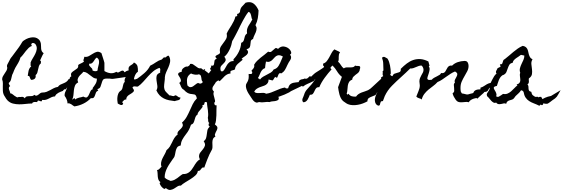

<svg xmlns="http://www.w3.org/2000/svg" viewBox="-30 -955 5319 1815"><path d="M730.5 -273.4Q721.7 -249 703.6 -228.5Q685.5 -208 665 -188.5Q644.5 -168.9 624.5 -149.9Q604.5 -130.9 590.8 -110.4Q582 -113.3 575.7 -108.4Q569.3 -103.5 564.5 -95.7Q553.7 -91.8 542.5 -87.4Q531.2 -83 521 -77.1Q510.7 -71.3 502.4 -63.5Q494.1 -55.7 490.2 -43.9Q471.7 -43 458 -36.6Q444.3 -30.3 431.6 -23.4Q418.9 -16.6 404.3 -12.2Q389.6 -7.8 369.1 -10.7Q365.2 3.9 358.9 3.4Q352.5 2.9 345.7 -0.5Q338.9 -3.9 332 -4.4Q325.2 -4.9 321.3 9.8Q314.5 9.8 307.1 9.3Q299.8 8.8 293.5 9.3Q287.1 9.8 281.7 12.7Q276.4 15.6 273.4 23.4Q245.1 23.4 213.9 27.3Q182.6 31.2 151.9 31.2Q121.1 31.2 92.3 23.9Q63.5 16.6 41 -5.9Q33.2 -13.7 28.3 -21.5Q23.4 -29.3 17.6 -39.1Q14.6 -43.9 11.7 -48.3Q8.8 -52.7 5.9 -58.6Q-2 -76.2 -2.9 -94.7Q-3.9 -113.3 -3.4 -131.8Q-2.9 -150.4 -2.9 -168.5Q-2.9 -186.5 -9.8 -204.1Q-9.8 -220.7 -2.4 -233.9Q4.9 -247.1 13.7 -259.8Q22.5 -272.5 30.3 -285.6Q38.1 -298.8 39.1 -314.5Q32.2 -331.1 40 -346.7Q47.9 -362.3 55.7 -376Q58.6 -380.9 61 -386.2Q63.5 -391.6 66.4 -397.5Q69.3 -403.3 74.2 -409.2Q79.1 -415 83 -419.9Q95.7 -437.5 108.4 -454.1Q121.1 -470.7 133.8 -488.3Q142.6 -500 150.9 -511.7Q159.2 -523.4 167 -536.1Q170.9 -542 174.8 -549.3Q178.7 -556.6 182.6 -561.5Q187.5 -567.4 199.2 -574.7Q210.9 -582 217.8 -585.9Q237.3 -595.7 259.8 -600.1Q282.2 -604.5 301.8 -600.6Q321.3 -596.7 336.4 -582.5Q351.6 -568.4 356.4 -542Q358.4 -529.3 357.9 -517.1Q357.4 -504.9 358.9 -493.2Q360.4 -481.4 365.2 -471.2Q370.1 -460.9 382.8 -452.1Q372.1 -435.5 364.7 -418Q357.4 -400.4 348.6 -382.8Q358.4 -379.9 356.9 -371.6Q355.5 -363.3 356.4 -356.4Q342.8 -345.7 337.9 -330.1Q333 -314.5 330.1 -298.3Q327.1 -282.2 322.8 -268.1Q318.4 -253.9 306.6 -245.1Q312.5 -213.9 287.1 -204.1Q269.5 -197.3 263.7 -201.7Q257.8 -206.1 255.4 -214.4Q252.9 -222.7 249 -230.5Q245.1 -238.3 232.4 -238.3Q234.4 -250 235.8 -262.2Q237.3 -274.4 240.2 -286.1Q243.2 -297.9 249 -308.6Q254.9 -319.3 265.6 -328.1Q256.8 -333 258.8 -343.3Q260.7 -353.5 258.8 -362.3Q265.6 -381.8 279.3 -403.3Q293 -424.8 303.7 -446.8Q314.5 -468.8 317.4 -491.2Q320.3 -513.7 306.6 -535.2Q302.7 -541 295.4 -544.9Q288.1 -548.8 281.2 -548.8Q274.4 -548.8 269.5 -543.9Q264.6 -539.1 265.6 -528.3L273.4 -521.5Q254.9 -515.6 240.7 -502Q226.6 -488.3 213.9 -472.2Q201.2 -456.1 189 -439.5Q176.8 -422.9 163.1 -411.1Q156.2 -383.8 142.1 -360.4Q127.9 -336.9 114.3 -313.5Q106.4 -298.8 103 -289.1Q99.6 -279.3 93.8 -265.6Q91.8 -260.7 89.4 -256.3Q86.9 -252 85 -247.1Q79.1 -225.6 74.7 -205.1Q70.3 -184.6 51.8 -169.9Q54.7 -162.1 57.1 -155.3Q59.6 -148.4 66.4 -141.6Q55.7 -135.7 54.2 -127.4Q52.7 -119.1 55.2 -109.9Q57.6 -100.6 62 -91.3Q66.4 -82 66.4 -73.2Q78.1 -72.3 87.9 -64.5Q97.7 -56.6 107.9 -48.8Q118.2 -41 127.9 -36.6Q137.7 -32.2 149.4 -39.1Q157.2 -37.1 164.1 -38.1Q170.9 -39.1 177.7 -39.6Q184.6 -40 190.9 -37.1Q197.3 -34.2 204.1 -25.4Q210.9 -40 222.7 -43Q234.4 -45.9 247.6 -45.9Q260.7 -45.9 272.9 -46.9Q285.2 -47.9 293.9 -58.6Q305.7 -48.8 314.9 -50.8Q324.2 -52.7 332.5 -59.6Q340.8 -66.4 349.6 -73.2Q358.4 -80.1 369.1 -80.1Q392.6 -80.1 410.2 -86.9Q427.7 -93.8 444.3 -103Q460.9 -112.3 478 -121.1Q495.1 -129.9 517.6 -133.8Q527.3 -148.4 540.5 -154.8Q553.7 -161.1 567.9 -166.5Q582 -171.9 595.2 -180.2Q608.4 -188.5 619.1 -207Q638.7 -206.1 651.4 -218.3Q664.1 -230.5 675.8 -244.6Q687.5 -258.8 699.7 -269Q711.9 -279.3 730.5 -273.4Z M1267.6 -306.6Q1271.5 -292 1264.6 -281.7Q1257.8 -271.5 1246.6 -263.7Q1235.4 -255.9 1222.2 -249.5Q1209 -243.2 1200.2 -235.4Q1156.2 -225.6 1120.6 -221.2Q1085 -216.8 1042 -210Q1029.3 -208 1018.1 -210.4Q1006.8 -212.9 995.1 -211.9Q988.3 -211.9 982.4 -212.4Q976.6 -212.9 970.7 -211.9Q948.2 -210 941.4 -196.8Q934.6 -183.6 930.2 -166.5Q925.8 -149.4 919.4 -134.3Q913.1 -119.1 892.6 -113.3Q890.6 -108.4 894 -104.5Q897.5 -100.6 899.4 -97.7Q882.8 -92.8 877.4 -80.1Q872.1 -67.4 868.2 -54.7Q864.3 -42 856.9 -33.2Q849.6 -24.4 829.1 -27.3Q798.8 4.9 757.8 24.9Q716.8 44.9 672.9 50.8Q665 46.9 657.7 41Q650.4 35.2 643.1 30.3Q635.7 25.4 627.4 22.9Q619.1 20.5 608.4 22.5Q607.4 2 600.1 -15.6Q592.8 -33.2 581.1 -48.8Q579.1 -66.4 585.4 -81.5Q591.8 -96.7 598.6 -111.3Q605.5 -126 609.9 -141.1Q614.3 -156.2 608.4 -175.8Q618.2 -181.6 621.6 -189.5Q625 -197.3 626.5 -205.6Q627.9 -213.9 630.9 -221.2Q633.8 -228.5 644.5 -233.4Q636.7 -256.8 647 -268.1Q657.2 -279.3 671.9 -288.1Q686.5 -296.9 699.2 -307.6Q711.9 -318.4 709 -339.8Q714.8 -345.7 722.7 -349.6Q730.5 -353.5 737.8 -356.9Q745.1 -360.4 752 -364.3Q758.8 -368.2 764.6 -375Q757.8 -379.9 758.3 -384.8Q758.8 -389.6 760.7 -395Q762.7 -400.4 765.1 -406.2Q767.6 -412.1 764.6 -418Q791 -414.1 811 -425.3Q831.1 -436.5 849.1 -448.2Q867.2 -460 885.7 -464.8Q904.3 -469.7 928.7 -453.1Q930.7 -446.3 935.1 -433.1Q939.5 -419.9 943.8 -406.2Q948.2 -392.6 952.1 -379.9Q956.1 -367.2 957 -361.3Q957 -356.4 957 -345.7Q957 -335 957 -322.8Q957 -310.5 957 -299.8Q957 -289.1 957 -283.2Q985.4 -266.6 1013.7 -263.2Q1042 -259.8 1070.3 -276.4Q1081.1 -266.6 1090.8 -271Q1100.6 -275.4 1109.9 -281.2Q1119.1 -287.1 1128.9 -287.6Q1138.7 -288.1 1148.4 -271.5Q1162.1 -284.2 1176.8 -287.6Q1191.4 -291 1207 -291.5Q1222.7 -292 1237.8 -293.9Q1252.9 -295.9 1267.6 -306.6ZM892.6 -290Q892.6 -304.7 897.5 -321.3Q902.3 -337.9 905.3 -354Q908.2 -370.1 904.8 -384.8Q901.4 -399.4 885.7 -411.1Q875 -405.3 868.2 -395Q861.3 -384.8 854.5 -374.5Q847.7 -364.3 838.4 -357.4Q829.1 -350.6 814.5 -353.5Q809.6 -341.8 814.5 -334.5Q819.3 -327.1 826.2 -320.8Q833 -314.5 839.4 -307.6Q845.7 -300.8 843.8 -290Q847.7 -287.1 854.5 -284.7Q861.3 -282.2 868.7 -281.7Q876 -281.2 882.8 -283.2Q889.6 -285.2 892.6 -290ZM885.7 -211.9Q866.2 -211.9 852.1 -221.2Q837.9 -230.5 823.7 -242.2Q809.6 -253.9 794.4 -264.2Q779.3 -274.4 757.8 -276.4Q749 -264.6 737.3 -254.4Q725.6 -244.1 716.8 -232.4Q708 -220.7 704.6 -207Q701.2 -193.4 709 -175.8Q686.5 -165 678.7 -145Q670.9 -125 668.5 -101.6Q666 -78.1 664.1 -54.7Q662.1 -31.2 651.4 -12.7L672.9 -27.3Q676.8 -25.4 679.2 -21.5Q681.6 -17.6 679.7 -12.7Q687.5 -20.5 697.3 -24.9Q707 -29.3 717.3 -31.7Q727.5 -34.2 737.8 -36.1Q748 -38.1 757.8 -42Q782.2 -28.3 793 -36.1Q803.7 -43.9 810.5 -59.6Q817.4 -75.2 825.2 -92.3Q833 -109.4 850.6 -113.3L843.8 -120.1Q860.4 -140.6 873.5 -162.6Q886.7 -184.6 885.7 -211.9Z M1674.8 -35.2Q1675.8 -23.4 1670.9 -17.6Q1666 -11.7 1657.7 -8.8Q1649.4 -5.9 1639.6 -4.4Q1629.9 -2.9 1623 1Q1594.7 -2 1568.4 -7.3Q1542 -12.7 1519.5 -23.9Q1497.1 -35.2 1479 -53.7Q1460.9 -72.3 1448.2 -100.6Q1460.9 -121.1 1457 -146Q1453.1 -170.9 1449.7 -194.3Q1446.3 -217.8 1450.7 -237.3Q1455.1 -256.8 1484.4 -268.6Q1482.4 -279.3 1484.9 -292Q1487.3 -304.7 1477.5 -313.5Q1443.4 -301.8 1418 -280.3Q1392.6 -258.8 1369.6 -233.4Q1346.7 -208 1323.7 -182.1Q1300.8 -156.2 1273.4 -136.7Q1260.7 -135.7 1246.6 -138.2Q1232.4 -140.6 1222.7 -129.9Q1223.6 -123 1227.5 -118.2Q1231.4 -113.3 1233.9 -108.4Q1236.3 -103.5 1236.3 -98.1Q1236.3 -92.8 1229.5 -85.9Q1219.7 -76.2 1208.5 -69.8Q1197.3 -63.5 1187 -56.2Q1176.8 -48.8 1169.9 -39.1Q1163.1 -29.3 1163.1 -12.7Q1157.2 -15.6 1152.3 -14.2Q1147.5 -12.7 1143.1 -8.8Q1138.7 -4.9 1134.8 0Q1130.9 4.9 1127 7.8Q1125 12.7 1127.9 16.1Q1130.9 19.5 1134.8 23.4Q1130.9 34.2 1124.5 36.6Q1118.2 39.1 1110.8 37.1Q1103.5 35.2 1096.2 30.8Q1088.9 26.4 1083 23.4Q1080.1 10.7 1079.1 -5.9Q1078.1 -22.5 1080.1 -38.6Q1082 -54.7 1087.9 -69.3Q1093.8 -84 1105.5 -93.8Q1109.4 -96.7 1110.4 -97.2Q1111.3 -97.7 1111.3 -97.7Q1111.3 -97.7 1112.3 -98.1Q1113.3 -98.6 1116.2 -101.6Q1124 -110.4 1127 -120.6Q1129.9 -130.9 1131.8 -141.6Q1133.8 -152.3 1137.2 -162.6Q1140.6 -172.9 1149.4 -180.7Q1145.5 -196.3 1149.9 -208.5Q1154.3 -220.7 1161.6 -231.9Q1168.9 -243.2 1176.3 -254.4Q1183.6 -265.6 1185.5 -279.3Q1186.5 -284.2 1186 -288.6Q1185.5 -293 1185.5 -297.9Q1183.6 -313.5 1189 -321.8Q1194.3 -330.1 1202.6 -335.4Q1210.9 -340.8 1220.2 -346.7Q1229.5 -352.5 1236.3 -364.3Q1264.6 -350.6 1270 -327.6Q1275.4 -304.7 1273.4 -276.4Q1256.8 -265.6 1248 -246.6Q1239.3 -227.5 1236.3 -210Q1238.3 -204.1 1241.7 -203.6Q1245.1 -203.1 1249.5 -204.6Q1253.9 -206.1 1257.8 -208Q1261.7 -210 1265.6 -210Q1300.8 -234.4 1335.4 -264.6Q1370.1 -294.9 1389.6 -334Q1418 -347.7 1443.4 -365.7Q1468.8 -383.8 1499 -392.6L1521.5 -415Q1526.4 -407.2 1533.2 -411.6Q1540 -416 1546.9 -421.9Q1553.7 -427.7 1560.1 -428.7Q1566.4 -429.7 1572.3 -415Q1582 -389.6 1577.1 -365.7Q1572.3 -341.8 1562 -318.8Q1551.8 -295.9 1541 -272.5Q1530.3 -249 1528.3 -224.6Q1528.3 -218.8 1528.3 -212.4Q1528.3 -206.1 1527.3 -199.2Q1525.4 -178.7 1522 -154.8Q1518.6 -130.9 1524.4 -111.3Q1529.3 -93.8 1544.9 -80.1Q1560.5 -66.4 1572.3 -52.7Q1579.1 -53.7 1585.9 -51.8Q1592.8 -49.8 1599.1 -47.9Q1605.5 -45.9 1611.3 -46.4Q1617.2 -46.9 1623 -52.7Q1629.9 -55.7 1636.2 -52.2Q1642.6 -48.8 1648.4 -43.9Q1654.3 -39.1 1660.6 -35.6Q1667 -32.2 1674.8 -35.2Z M2414.1 -856.4Q2413.1 -819.3 2407.2 -784.2Q2401.4 -749 2384.8 -716.8L2385.7 -715.8Q2396.5 -699.2 2395.5 -683.1Q2394.5 -667 2388.2 -650.9Q2381.8 -634.8 2373.5 -618.7Q2365.2 -602.5 2362.3 -586.9Q2343.8 -579.1 2340.8 -565.9Q2337.9 -552.7 2337.4 -538.6Q2336.9 -524.4 2332 -511.2Q2327.1 -498 2305.7 -491.2L2299.8 -489.3Q2316.4 -472.7 2314.9 -460.4Q2313.5 -448.2 2303.2 -438Q2293 -427.7 2278.3 -418.5Q2263.7 -409.2 2253.9 -399.4Q2256.8 -397.5 2259.8 -395Q2262.7 -392.6 2264.6 -390.6Q2253.9 -380.9 2241.7 -371.6Q2229.5 -362.3 2218.8 -352.1Q2208 -341.8 2200.2 -329.6Q2192.4 -317.4 2191.4 -300.8Q2187.5 -295.9 2181.2 -293.9Q2174.8 -292 2168.5 -290.5Q2162.1 -289.1 2156.7 -286.6Q2151.4 -284.2 2148.4 -278.3L2147.5 -277.3Q2147.5 -270.5 2149.4 -260.7Q2130.9 -258.8 2117.2 -251.5Q2103.5 -244.1 2092.3 -233.4Q2081.1 -222.7 2069.8 -210Q2058.6 -197.3 2045.9 -186.5H2044.9V-188.5Q2043 -190.4 2041 -191.4Q2039.1 -192.4 2037.1 -194.3Q2032.2 -195.3 2022.5 -188.5Q2012.7 -181.6 2009.8 -177.7Q2004.9 -167 1996.6 -156.7Q1988.3 -146.5 1982.9 -136.2Q1977.5 -126 1978 -114.3Q1978.5 -102.5 1992.2 -88.9Q1985.4 -75.2 1988.8 -59.6Q1992.2 -43.9 1996.6 -29.8Q2001 -15.6 2002.9 -3.4Q2004.9 8.8 1995.1 16.6Q1996.1 24.4 1997.6 30.8Q1999 37.1 2007.8 41H2017.6Q2015.6 57.6 2016.1 83Q2016.6 108.4 2015.6 134.8Q2014.6 161.1 2011.7 184.6Q2008.8 208 2001 220.7Q2008.8 228.5 2016.6 234.9Q2024.4 241.2 2025.4 252.9Q2025.4 263.7 2020 274.4Q2014.6 285.2 2009.3 295.4Q2003.9 305.7 2001.5 315.4Q1999 325.2 2006.8 335Q1989.3 344.7 1983.4 358.9Q1977.5 373 1977.5 391.6Q1977.5 404.3 1978.5 425.3Q1979.5 446.3 1974.6 457Q1968.8 468.8 1962.4 480.5Q1956.1 492.2 1950.2 503.9Q1938.5 528.3 1929.2 553.2Q1919.9 578.1 1910.2 603.5Q1908.2 610.4 1905.8 616.2Q1903.3 622.1 1901.4 628.9Q1886.7 626 1880.9 630.9Q1875 635.7 1871.1 642.1Q1867.2 648.4 1861.3 654.8Q1855.5 661.1 1839.8 661.1V664.1Q1835.9 686.5 1816.4 704.1Q1796.9 721.7 1771.5 737.8Q1746.1 753.9 1720.7 769Q1695.3 784.2 1679.7 799.8H1678.7Q1661.1 797.9 1645.5 808.6Q1629.9 819.3 1614.3 828.6Q1598.6 837.9 1580.6 840.3Q1562.5 842.8 1541 825.2V824.2Q1536.1 825.2 1534.2 825.2Q1532.2 825.2 1531.2 825.7Q1530.3 826.2 1528.8 827.6Q1527.3 829.1 1523.4 833V832Q1506.8 822.3 1495.1 808.1Q1483.4 793.9 1478.5 775.4Q1480.5 773.4 1482.9 771Q1485.4 768.6 1487.3 766.6Q1473.6 758.8 1468.3 744.6Q1462.9 730.5 1461.4 713.9Q1460 697.3 1459.5 681.2Q1459 665 1454.1 653.3Q1468.8 651.4 1478 640.1Q1487.3 628.9 1497.1 620.1Q1495.1 618.2 1493.7 610.4Q1492.2 602.5 1492.2 600.6Q1491.2 582 1497.1 564.5Q1502.9 546.9 1511.7 530.8Q1520.5 514.6 1529.3 498.5Q1538.1 482.4 1543.9 464.8Q1564.5 448.2 1575.7 430.2Q1586.9 412.1 1597.7 388.7Q1600.6 381.8 1606 371.1Q1611.3 360.4 1618.2 349.6Q1625 338.9 1632.8 330.6Q1640.6 322.3 1648.4 319.3Q1647.5 317.4 1647.5 310.5Q1647.5 293.9 1658.7 282.7Q1669.9 271.5 1680.7 260.7Q1691.4 250 1696.8 237.3Q1702.1 224.6 1690.4 204.1Q1717.8 179.7 1734.4 149.9Q1751 120.1 1764.2 89.8Q1777.3 59.6 1791.5 30.3Q1805.7 1 1829.1 -22.5L1831.1 -24.4Q1827.1 -43 1821.8 -51.3Q1816.4 -59.6 1808.1 -62Q1799.8 -64.5 1789.6 -64.9Q1779.3 -65.4 1767.1 -67.9Q1754.9 -70.3 1740.2 -78.6Q1725.6 -86.9 1709 -105.5Q1695.3 -113.3 1689.9 -120.6Q1684.6 -127.9 1681.2 -135.7Q1677.7 -143.6 1674.8 -151.9Q1671.9 -160.2 1664.1 -170.9Q1681.6 -181.6 1680.2 -194.8Q1678.7 -208 1671.4 -220.2Q1664.1 -232.4 1657.2 -243.2Q1650.4 -253.9 1655.3 -259.8Q1659.2 -268.6 1669.9 -271.5Q1680.7 -274.4 1688.5 -277.3Q1686.5 -286.1 1689.9 -293.9Q1693.4 -301.8 1699.7 -308.1Q1706.1 -314.5 1713.9 -318.8Q1721.7 -323.2 1729.5 -326.2Q1738.3 -324.2 1743.7 -326.2Q1749 -328.1 1753.4 -331.1Q1757.8 -334 1760.3 -337.4Q1762.7 -340.8 1765.6 -341.8L1764.6 -349.6Q1781.2 -354.5 1793.9 -347.2Q1806.6 -339.8 1818.4 -330.1Q1832 -319.3 1842.8 -313Q1853.5 -306.6 1871.1 -309.6H1872.1Q1877 -304.7 1882.3 -301.3Q1887.7 -297.9 1892.6 -293.9Q1897.5 -296.9 1900.4 -300.3Q1903.3 -303.7 1910.2 -300.8L1902.3 -293L1943.4 -260.7L1967.8 -293.9L1962.9 -294.9L1956.1 -301.8Q1956.1 -309.6 1961.4 -314.5Q1966.8 -319.3 1966.8 -327.1Q1964.8 -331.1 1962.9 -332L1964.8 -334Q1985.4 -332 1989.7 -339.8Q1994.1 -347.7 1994.6 -358.4Q1995.1 -369.1 1998 -381.3Q2001 -393.6 2019.5 -400.4Q2003.9 -415 2006.8 -421.9Q2009.8 -428.7 2019 -433.1Q2028.3 -437.5 2039.1 -443.4Q2049.8 -449.2 2049.8 -461.9Q2049.8 -466.8 2048.8 -470.2Q2047.9 -473.6 2047.9 -478.5Q2047.9 -500 2059.1 -517.6Q2070.3 -535.2 2083.5 -551.8Q2096.7 -568.4 2106.9 -586.4Q2117.2 -604.5 2114.3 -627Q2114.3 -629.9 2112.3 -635.7Q2121.1 -657.2 2133.8 -676.8Q2146.5 -696.3 2158.2 -715.8Q2169.9 -735.4 2180.2 -755.9Q2190.4 -776.4 2195.3 -798.8Q2199.2 -799.8 2205.1 -800.8Q2210.9 -801.8 2212.9 -807.6Q2211.9 -812.5 2211.9 -816.4Q2211.9 -820.3 2210.9 -824.2H2211.9Q2219.7 -823.2 2222.7 -825.7Q2225.6 -828.1 2230.5 -833Q2232.4 -835 2234.9 -836.9Q2237.3 -838.9 2238.3 -841.8Q2240.2 -873 2255.9 -891.1Q2271.5 -909.2 2292 -929.7Q2338.9 -943.4 2368.2 -920.4Q2397.5 -897.5 2414.1 -856.4ZM2355.5 -771.5Q2350.6 -774.4 2348.6 -785.2Q2346.7 -795.9 2343.8 -808.6Q2340.8 -821.3 2335.4 -831.1Q2330.1 -840.8 2319.3 -842.8L2317.4 -840.8Q2303.7 -824.2 2291 -803.2Q2278.3 -782.2 2266.1 -759.8Q2253.9 -737.3 2242.7 -714.8Q2231.4 -692.4 2222.7 -673.8Q2220.7 -668.9 2211.9 -652.3Q2203.1 -635.7 2193.4 -616.7Q2183.6 -597.7 2174.8 -582.5Q2166 -567.4 2165 -566.4V-565.4Q2162.1 -546.9 2155.8 -526.4Q2149.4 -505.9 2140.1 -486.3Q2130.9 -466.8 2119.1 -449.7Q2107.4 -432.6 2092.8 -420.9Q2091.8 -419.9 2091.3 -419.9Q2090.8 -419.9 2089.8 -418.9L2091.8 -417Q2107.4 -395.5 2102.5 -382.3Q2097.7 -369.1 2086.4 -358.4Q2075.2 -347.7 2063.5 -335Q2051.8 -322.3 2053.7 -301.8Q2053.7 -291 2059.6 -281.2H2077.1Q2090.8 -293.9 2099.1 -311Q2107.4 -328.1 2117.2 -342.8Q2127 -357.4 2140.6 -367.7Q2154.3 -377.9 2178.7 -377.9L2176.8 -394.5Q2208 -425.8 2227.5 -465.8Q2247.1 -505.9 2250 -549.8Q2265.6 -555.7 2271 -565.9Q2276.4 -576.2 2278.8 -588.9Q2281.2 -601.6 2285.6 -614.3Q2290 -627 2303.7 -637.7L2305.7 -639.6Q2305.7 -644.5 2304.7 -648.9Q2303.7 -653.3 2303.7 -658.2Q2303.7 -674.8 2309.1 -689.5Q2314.5 -704.1 2322.8 -717.3Q2331.1 -730.5 2339.8 -743.7Q2348.6 -756.8 2355.5 -771.5ZM1887.7 -179.7Q1877.9 -189.5 1876 -200.2Q1874 -210.9 1873 -220.7Q1872.1 -230.5 1868.7 -238.8Q1865.2 -247.1 1852.5 -252L1851.6 -252.9Q1844.7 -250 1834.5 -249Q1824.2 -248 1813 -249.5Q1801.8 -251 1791.5 -253.9Q1781.2 -256.8 1775.4 -260.7L1774.4 -259.8Q1749 -243.2 1741.7 -221.2Q1734.4 -199.2 1738.3 -169.9Q1738.3 -168 1738.8 -165Q1739.3 -162.1 1740.2 -157.2Q1741.2 -152.3 1742.2 -146.5Q1756.8 -130.9 1769.5 -130.9Q1782.2 -130.9 1793.9 -138.2Q1805.7 -145.5 1817.4 -155.8Q1829.1 -166 1841.8 -170.9H1842.8Q1870.1 -154.3 1887.7 -179.7ZM1943.4 233.4Q1941.4 226.6 1941.9 219.2Q1942.4 211.9 1949.2 209Q1941.4 202.1 1939.5 196.3Q1937.5 190.4 1937.5 184.6Q1937.5 178.7 1937.5 173.3Q1937.5 168 1934.6 160.2Q1938.5 141.6 1938 123Q1937.5 104.5 1935.1 86.4Q1932.6 68.4 1929.7 49.8Q1926.8 31.2 1926.8 12.7Q1911.1 6.8 1907.2 10.3Q1903.3 13.7 1902.8 20Q1902.3 26.4 1899.9 32.2Q1897.5 38.1 1883.8 38.1V42Q1888.7 50.8 1881.8 60.5Q1875 70.3 1865.2 81.1Q1855.5 91.8 1846.7 103Q1837.9 114.3 1837.9 127Q1823.2 136.7 1817.9 150.9Q1812.5 165 1809.1 179.2Q1805.7 193.4 1799.3 205.6Q1793 217.8 1776.4 223.6Q1774.4 225.6 1774.4 226.6Q1769.5 242.2 1764.6 252.9Q1759.8 263.7 1754.9 273.4Q1750 283.2 1743.2 293Q1736.3 302.7 1726.6 315.4Q1707 340.8 1693.8 364.7Q1680.7 388.7 1677.7 420.9Q1653.3 424.8 1644 439.5Q1634.8 454.1 1630.9 472.7Q1627 491.2 1623.5 510.3Q1620.1 529.3 1608.4 543H1607.4Q1593.8 563.5 1579.1 584.5Q1564.5 605.5 1552.7 627.4Q1541 649.4 1533.7 672.9Q1526.4 696.3 1526.4 722.7Q1538.1 736.3 1553.7 742.7Q1569.3 749 1585 755.9L1585.9 754.9Q1605.5 752 1619.6 744.6Q1633.8 737.3 1646 728.5Q1658.2 719.7 1670.4 709.5Q1682.6 699.2 1698.2 690.4Q1718.8 691.4 1733.9 686Q1749 680.7 1761.2 670.4Q1773.4 660.2 1783.2 646.5Q1793 632.8 1802.7 617.2Q1811.5 600.6 1826.2 581.1Q1840.8 561.5 1857.4 552.7Q1858.4 552.7 1858.9 552.2Q1859.4 551.8 1860.4 551.8Q1857.4 547.9 1854.5 539.6Q1851.6 531.2 1851.6 526.4Q1850.6 502.9 1863.8 486.3Q1877 469.7 1889.6 454.1Q1902.3 438.5 1907.2 421.4Q1912.1 404.3 1895.5 379.9Q1913.1 367.2 1918 350.1Q1922.9 333 1924.8 314.9Q1926.8 296.9 1930.2 278.8Q1933.6 260.7 1950.2 244.1L1953.1 241.2Z M3047.9 -298.8Q3039.1 -290 3034.7 -285.2Q3030.3 -280.3 3026.9 -275.9Q3023.4 -271.5 3019 -266.6Q3014.6 -261.7 3005.9 -252Q2998 -244.1 2991.2 -235.4Q2984.4 -226.6 2975.6 -219.7Q2963.9 -222.7 2957.5 -216.8Q2951.2 -210.9 2945.8 -203.6Q2940.4 -196.3 2936 -189.9Q2931.6 -183.6 2924.8 -184.6Q2901.4 -171.9 2877.9 -162.6Q2854.5 -153.3 2833 -135.7L2825.2 -143.6L2723.6 -94.7Q2718.8 -92.8 2713.9 -88.9Q2709 -85 2704.1 -82Q2682.6 -70.3 2659.7 -61Q2636.7 -51.8 2614.3 -43.9L2601.6 -40Q2609.4 -20.5 2601.6 -12.7Q2593.8 -4.9 2579.1 -1.5Q2564.5 2 2546.9 2.9Q2529.3 3.9 2519.5 9.8Q2507.8 7.8 2495.6 8.3Q2483.4 8.8 2470.7 10.7Q2457 12.7 2445.3 12.7Q2433.6 12.7 2419.9 9.8H2418Q2401.4 17.6 2389.2 13.2Q2377 8.8 2367.2 -1.5Q2357.4 -11.7 2349.1 -25.9Q2340.8 -40 2332 -51.8Q2326.2 -59.6 2317.4 -74.2Q2308.6 -88.9 2302.2 -105.5Q2295.9 -122.1 2294.4 -139.2Q2293 -156.2 2301.8 -168.9Q2310.5 -181.6 2315.9 -196.3Q2321.3 -210.9 2321.3 -230.5Q2321.3 -237.3 2320.8 -243.2Q2320.3 -249 2320.3 -255.9Q2325.2 -255.9 2331.1 -255.4Q2336.9 -254.9 2342.3 -255.4Q2347.7 -255.9 2351.1 -259.3Q2354.5 -262.7 2354.5 -271.5Q2354.5 -276.4 2351.1 -279.3Q2347.7 -282.2 2346.7 -285.2Q2352.5 -293.9 2357.9 -299.3Q2363.3 -304.7 2367.2 -310.1Q2371.1 -315.4 2373 -322.8Q2375 -330.1 2372.1 -342.8Q2383.8 -363.3 2399.9 -379.4Q2416 -395.5 2433.6 -409.7Q2451.2 -423.8 2469.7 -437.5Q2488.3 -451.2 2504.9 -466.8Q2523.4 -459 2534.7 -466.8Q2545.9 -474.6 2554.7 -483.9Q2563.5 -493.2 2572.3 -499Q2581.1 -504.9 2595.7 -494.1L2597.7 -492.2Q2624 -518.6 2650.9 -515.6Q2677.7 -512.7 2696.8 -498Q2715.8 -483.4 2721.7 -464.4Q2727.5 -445.3 2710.9 -438.5Q2721.7 -427.7 2721.7 -413.1Q2721.7 -398.4 2713.9 -387.7Q2705.1 -376 2698.7 -363.8Q2692.4 -351.6 2685.5 -337.9Q2675.8 -315.4 2664.1 -295.4Q2652.3 -275.4 2630.9 -261.7Q2613.3 -266.6 2606.9 -257.8Q2600.6 -249 2597.7 -238.8Q2594.7 -228.5 2590.8 -222.7Q2586.9 -216.8 2574.2 -226.6L2572.3 -228.5L2570.3 -226.6Q2562.5 -218.8 2558.1 -209Q2553.7 -199.2 2545.9 -194.3Q2537.1 -197.3 2527.3 -199.2Q2517.6 -201.2 2508.8 -203.1Q2508.8 -182.6 2501 -170.9Q2493.2 -159.2 2481 -151.9Q2468.8 -144.5 2453.1 -140.1Q2437.5 -135.7 2422.4 -129.4Q2407.2 -123 2394 -113.8Q2380.9 -104.5 2373 -87.9Q2382.8 -77.1 2397.5 -75.7Q2412.1 -74.2 2427.7 -75.7Q2443.4 -77.1 2458.5 -77.1Q2473.6 -77.1 2485.4 -69.3L2486.3 -68.4L2487.3 -69.3Q2510.7 -72.3 2532.7 -80.6Q2554.7 -88.9 2575.7 -98.1Q2596.7 -107.4 2618.7 -115.7Q2640.6 -124 2664.1 -127.9Q2668.9 -120.1 2677.2 -119.1Q2685.5 -118.2 2693.4 -120.1L2694.3 -122.1Q2696.3 -128.9 2698.2 -134.3Q2700.2 -139.6 2704.1 -146.5Q2710.9 -157.2 2720.7 -163.1Q2730.5 -168.9 2741.7 -171.9Q2752.9 -174.8 2765.6 -175.8Q2778.3 -176.8 2791 -178.7H2793L2793.9 -181.6Q2797.9 -193.4 2804.2 -197.8Q2810.5 -202.1 2817.9 -204.1Q2825.2 -206.1 2833.5 -207Q2841.8 -208 2849.6 -212.9Q2867.2 -207 2878.9 -216.8Q2890.6 -226.6 2901.4 -237.3L2909.2 -227.5L2912.1 -231.4Q2926.8 -245.1 2934.1 -252Q2941.4 -258.8 2948.2 -264.2Q2955.1 -269.5 2964.4 -274.9Q2973.6 -280.3 2990.2 -291Q3003.9 -299.8 3017.1 -308.6Q3030.3 -317.4 3043 -328.1Q3047.9 -326.2 3047.9 -320.8Q3047.9 -315.4 3047.9 -310.5Q3046.9 -308.6 3046.4 -304.7Q3045.9 -300.8 3047.9 -298.8ZM2643.6 -420.9Q2642.6 -421.9 2642.1 -421.9Q2641.6 -421.9 2640.6 -422.9Q2620.1 -433.6 2606.4 -433.1Q2592.8 -432.6 2581.5 -425.3Q2570.3 -418 2561 -406.7Q2551.8 -395.5 2541.5 -386.2Q2531.2 -377 2517.6 -372.1Q2503.9 -367.2 2484.4 -373Q2481.4 -357.4 2479 -342.3Q2476.6 -327.1 2475.6 -311.5Q2459 -305.7 2449.7 -294.9Q2440.4 -284.2 2434.1 -271.5Q2427.7 -258.8 2422.4 -244.6Q2417 -230.5 2408.2 -217.8L2412.1 -212.9Q2416 -214.8 2420.9 -210Q2425.8 -205.1 2427.7 -203.1Q2438.5 -218.8 2456.5 -229.5Q2474.6 -240.2 2493.7 -249.5Q2512.7 -258.8 2530.3 -269.5Q2547.9 -280.3 2556.6 -297.9Q2587.9 -306.6 2603.5 -333Q2619.1 -359.4 2629.9 -387.7Q2631.8 -393.6 2637.2 -404.8Q2642.6 -416 2643.6 -420.9Z M3612.3 -193.4Q3589.8 -182.6 3582 -167Q3574.2 -151.4 3569.8 -134.8Q3565.4 -118.2 3559.1 -103Q3552.7 -87.9 3532.2 -78.1Q3527.3 -60.5 3513.2 -53.7Q3499 -46.9 3483.4 -41.5Q3467.8 -36.1 3455.6 -27.3Q3443.4 -18.6 3443.4 2.9Q3423.8 13.7 3400.9 22.5Q3377.9 31.2 3353 35.6Q3328.1 40 3303.7 39.1Q3279.3 38.1 3257.8 29.3Q3243.2 22.5 3229.5 11.7Q3224.6 7.8 3220.2 5.4Q3215.8 2.9 3210.9 -2Q3199.2 -13.7 3191.4 -29.3Q3183.6 -44.9 3178.7 -62.5Q3173.8 -80.1 3170.9 -97.7Q3168 -115.2 3166 -130.9L3202.1 -228.5Q3173.8 -251 3156.2 -280.8Q3138.7 -310.5 3113.3 -335.9Q3108.4 -329.1 3100.6 -324.2Q3092.8 -319.3 3094.7 -308.6L3104.5 -299.8Q3072.3 -264.6 3039.6 -220.2Q3006.8 -175.8 2988.3 -130.9Q2966.8 -131.8 2958 -120.6Q2949.2 -109.4 2943.4 -95.2Q2937.5 -81.1 2928.7 -69.3Q2919.9 -57.6 2899.4 -59.6Q2894.5 -48.8 2889.6 -36.6Q2884.8 -24.4 2877.9 -13.7Q2871.1 -2.9 2861.3 4.4Q2851.6 11.7 2836.9 11.7Q2829.1 3.9 2828.1 -4.9Q2827.1 -13.7 2830.1 -22.9Q2833 -32.2 2837.9 -41.5Q2842.8 -50.8 2844.7 -59.6Q2852.5 -87.9 2873 -110.8Q2893.6 -133.8 2914.1 -156.7Q2934.6 -179.7 2949.2 -205.1Q2963.9 -230.5 2960.9 -264.6Q2973.6 -265.6 2986.8 -270Q3000 -274.4 3011.2 -281.7Q3022.5 -289.1 3028.8 -300.3Q3035.2 -311.5 3033.2 -327.1Q3025.4 -331.1 3024.4 -338.4Q3023.4 -345.7 3024.4 -353.5Q3045.9 -360.4 3059.1 -377.4Q3072.3 -394.5 3083 -414.1Q3093.8 -433.6 3104 -453.6Q3114.3 -473.6 3130.9 -488.3Q3144.5 -480.5 3158.2 -475.1Q3171.9 -469.7 3184.6 -460.9Q3175.8 -449.2 3173.8 -438.5Q3171.9 -427.7 3171.9 -416.5Q3171.9 -405.3 3171.9 -394.5Q3171.9 -383.8 3166 -372.1Q3181.6 -358.4 3192.4 -339.8Q3203.1 -321.3 3219.7 -308.6Q3231.4 -317.4 3246.1 -317.9Q3260.7 -318.4 3275.9 -317.9Q3291 -317.4 3304.7 -319.8Q3318.4 -322.3 3327.1 -335.9Q3331.1 -332 3338.9 -332Q3346.7 -332 3354.5 -332Q3362.3 -332 3368.2 -329.6Q3374 -327.1 3375 -320.3Q3376 -312.5 3374.5 -309.6Q3373 -306.6 3371.1 -299.8Q3369.1 -292 3370.1 -292Q3371.1 -292 3368.2 -285.2Q3363.3 -272.5 3352.1 -263.7Q3340.8 -254.9 3329.6 -246.6Q3318.4 -238.3 3309.1 -228Q3299.8 -217.8 3299.8 -202.1Q3278.3 -194.3 3269.5 -179.2Q3260.7 -164.1 3257.8 -145Q3254.9 -126 3253.9 -106Q3252.9 -85.9 3247.1 -69.3L3255.9 -59.6L3263.7 -69.3Q3277.3 -49.8 3296.4 -44.9Q3315.4 -40 3335.9 -42Q3345.7 -56.6 3358.9 -65.4Q3372.1 -74.2 3387.2 -80.1Q3402.3 -85.9 3418.5 -90.8Q3434.6 -95.7 3449.2 -102.5Q3460.9 -108.4 3469.2 -115.2Q3477.5 -122.1 3487.3 -130.9Q3516.6 -158.2 3545.4 -184.6Q3574.2 -210.9 3603.5 -238.3Q3609.4 -238.3 3611.3 -232.4Q3613.3 -226.6 3613.3 -219.2Q3613.3 -211.9 3612.8 -204.6Q3612.3 -197.3 3612.3 -193.4Z M4641.6 -169.9Q4632.8 -162.1 4617.7 -149.9Q4602.5 -137.7 4597.7 -127.9Q4591.8 -118.2 4588.4 -110.4Q4585 -102.5 4580.6 -97.2Q4576.2 -91.8 4568.8 -88.9Q4561.5 -85.9 4548.8 -85.9Q4548.8 -83 4538.6 -73.7Q4528.3 -64.5 4516.6 -54.2Q4504.9 -43.9 4495.1 -34.7Q4485.4 -25.4 4485.4 -22.5L4476.6 -27.3Q4474.6 -28.3 4465.3 -26.9Q4456.1 -25.4 4443.8 -21Q4431.6 -16.6 4419.9 -8.8Q4408.2 -1 4401.4 11.7L4397.5 10.7Q4382.8 6.8 4367.7 9.3Q4352.5 11.7 4337.9 11.7Q4306.6 13.7 4292 2.4Q4277.3 -8.8 4260.7 -40Q4256.8 -46.9 4253.9 -54.7Q4251 -62.5 4249 -70.3V-74.2Q4262.7 -82 4263.7 -95.2Q4264.6 -108.4 4262.7 -123Q4260.7 -137.7 4260.3 -151.4Q4259.8 -165 4270.5 -173.8Q4264.6 -189.5 4272 -203.6Q4279.3 -217.8 4286.1 -230.5Q4293 -243.2 4293 -254.9Q4293 -266.6 4271.5 -279.3Q4249 -270.5 4229 -257.3Q4209 -244.1 4189 -230Q4168.9 -215.8 4148.9 -202.1Q4128.9 -188.5 4106.4 -179.7Q4085.9 -157.2 4063.5 -141.1Q4041 -125 4020 -107.4Q3999 -89.8 3981.9 -67.9Q3964.8 -45.9 3956.1 -13.7Q3951.2 -19.5 3946.3 -21.5Q3941.4 -23.4 3933.6 -25.4Q3922.9 -28.3 3918 -31.7Q3913.1 -35.2 3905.3 -42L3906.2 -43.9Q3915 -69.3 3926.8 -95.7Q3938.5 -122.1 3938.5 -148.4Q3938.5 -158.2 3936.5 -166.5Q3934.6 -174.8 3934.6 -184.6Q3934.6 -202.1 3940.4 -216.8Q3946.3 -231.4 3953.6 -244.1Q3960.9 -256.8 3967.3 -269Q3973.6 -281.2 3973.6 -294.9Q3973.6 -305.7 3968.8 -316.4Q3963.9 -327.1 3956.1 -335Q3941.4 -335.9 3928.7 -331.5Q3916 -327.1 3903.3 -321.3Q3890.6 -315.4 3877 -311Q3863.3 -306.6 3847.7 -307.6Q3827.1 -287.1 3805.7 -267.1Q3784.2 -247.1 3762.7 -227.5Q3717.8 -187.5 3675.3 -144.5Q3632.8 -101.6 3607.4 -46.9Q3602.5 -36.1 3599.1 -24.9Q3595.7 -13.7 3590.8 -2.9Q3590.8 -1 3588.9 1H3584Q3573.2 1 3569.8 6.8Q3566.4 12.7 3564.9 20Q3563.5 27.3 3561.5 34.2Q3559.6 41 3552.7 43Q3544.9 44.9 3537.6 40Q3530.3 35.2 3525.4 30.3L3524.4 29.3Q3514.6 13.7 3513.7 -2.9Q3512.7 -19.5 3517.1 -35.6Q3521.5 -51.8 3529.8 -67.4Q3538.1 -83 3545.9 -96.7Q3557.6 -117.2 3567.9 -139.2Q3578.1 -161.1 3578.1 -185.5Q3578.1 -196.3 3575.7 -204.6Q3573.2 -212.9 3571.3 -221.7L3592.8 -236.3Q3587.9 -243.2 3587.4 -248.5Q3586.9 -253.9 3587.4 -258.8Q3587.9 -263.7 3588.4 -268.1Q3588.9 -272.5 3586.9 -277.3V-280.3L3594.7 -289.1Q3592.8 -321.3 3592.8 -349.6Q3592.8 -377.9 3581.1 -409.2Q3594.7 -421.9 3607.4 -415.5Q3620.1 -409.2 3632.8 -401.4V-400.4L3633.8 -399.4Q3641.6 -387.7 3647.5 -371.1Q3653.3 -354.5 3656.7 -336.4Q3660.2 -318.4 3662.1 -300.8Q3664.1 -283.2 3664.1 -269.5Q3664.1 -265.6 3663.6 -262.2Q3663.1 -258.8 3663.1 -254.9L3657.2 -249Q3662.1 -244.1 3668 -239.3Q3673.8 -234.4 3680.7 -235.4Q3686.5 -252.9 3699.2 -258.3Q3711.9 -263.7 3725.1 -266.6Q3738.3 -269.5 3748.5 -274.9Q3758.8 -280.3 3758.8 -297.9Q3758.8 -301.8 3757.8 -303.7L3759.8 -305.7Q3787.1 -333 3815.9 -355Q3844.7 -377 3876.5 -387.7Q3908.2 -398.4 3942.9 -396.5Q3977.5 -394.5 4017.6 -375L4019.5 -374L4030.3 -334L4023.4 -327.1Q4033.2 -313.5 4030.8 -295.4Q4028.3 -277.3 4022.5 -259.8Q4016.6 -242.2 4011.7 -227.1Q4006.8 -211.9 4012.7 -205.1Q4017.6 -198.2 4030.8 -199.2Q4043.9 -200.2 4051.8 -201.2Q4059.6 -211.9 4073.7 -219.7Q4087.9 -227.5 4102.1 -234.4Q4116.2 -241.2 4127 -248.5Q4137.7 -255.9 4138.7 -264.6Q4154.3 -261.7 4164.1 -266.1Q4173.8 -270.5 4179.7 -279.3Q4185.5 -288.1 4190.4 -298.3Q4195.3 -308.6 4201.7 -317.9Q4208 -327.1 4217.8 -332Q4227.5 -336.9 4244.1 -335Q4266.6 -357.4 4297.4 -367.7Q4328.1 -377.9 4359.4 -378.9Q4381.8 -379.9 4390.6 -365.7Q4399.4 -351.6 4399.4 -332Q4399.4 -306.6 4387.7 -283.2Q4376 -259.8 4361.3 -235.4Q4346.7 -210.9 4335 -184.6Q4323.2 -158.2 4323.2 -126Q4323.2 -123 4323.2 -115.7Q4323.2 -108.4 4324.2 -101.1Q4325.2 -93.8 4326.7 -87.4Q4328.1 -81.1 4331.1 -79.1Q4335 -77.1 4337.9 -76.2L4333 -72.3Q4355.5 -69.3 4373 -64Q4390.6 -58.6 4411.1 -67.4Q4417 -69.3 4423.3 -70.3Q4429.7 -71.3 4435.5 -73.2Q4444.3 -74.2 4446.3 -80.6Q4448.2 -86.9 4453.6 -93.3Q4459 -99.6 4471.2 -105Q4483.4 -110.4 4511.7 -110.4V-126Q4531.2 -131.8 4544.9 -141.1Q4558.6 -150.4 4571.8 -158.2Q4585 -166 4601.1 -169.9Q4617.2 -173.8 4641.6 -169.9Z M5269.5 -102.5Q5255.9 -79.1 5248.5 -64.9Q5241.2 -50.8 5233.9 -41.5Q5226.6 -32.2 5217.3 -24.9Q5208 -17.6 5191.4 -6.8Q5180.7 2.9 5169.9 9.8Q5161.1 16.6 5152.8 21.5Q5144.5 26.4 5139.6 26.4Q5137.7 26.4 5135.7 25.9Q5133.8 25.4 5131.8 25.4Q5126 25.4 5120.6 25.9Q5115.2 26.4 5111.3 18.6Q5108.4 21.5 5106.4 25.4Q5104.5 29.3 5102.5 32.7Q5100.6 36.1 5097.2 38.1Q5093.8 40 5087.9 38.1L5083 32.2L5068.4 44.9Q5041 31.2 5016.1 22Q4991.2 12.7 4971.7 0Q4952.1 -12.7 4938.5 -32.7Q4924.8 -52.7 4918.9 -87.9Q4914.1 -93.8 4908.2 -98.1Q4902.3 -102.5 4894.5 -100.6Q4884.8 -84 4871.1 -72.3Q4857.4 -60.5 4843.8 -46.9Q4838.9 -42 4835.9 -36.1Q4833 -30.3 4828.1 -25.4Q4820.3 -16.6 4809.6 -13.2Q4798.8 -9.8 4788.1 -6.8Q4777.3 -3.9 4768.1 2.9Q4758.8 9.8 4754.9 26.4Q4743.2 19.5 4731.4 22.5Q4722.7 24.4 4712.9 26.9Q4703.1 29.3 4693.8 29.8Q4684.6 30.3 4675.8 27.3Q4667 24.4 4660.2 14.6Q4646.5 20.5 4634.8 14.2Q4623 7.8 4612.8 -3.4Q4602.5 -14.6 4592.8 -27.3Q4583 -40 4574.2 -45.9Q4568.4 -61.5 4574.7 -72.8Q4581.1 -84 4588.4 -94.2Q4595.7 -104.5 4598.6 -114.7Q4601.6 -125 4589.8 -139.6Q4599.6 -154.3 4607.4 -170.4Q4615.2 -186.5 4623.5 -202.6Q4631.8 -218.8 4641.1 -233.9Q4650.4 -249 4664.1 -259.8Q4658.2 -266.6 4658.2 -272.9Q4658.2 -279.3 4661.1 -285.6Q4664.1 -292 4668 -298.3Q4671.9 -304.7 4673.8 -310.5L4702.1 -324.2L4695.3 -347.7Q4706.1 -345.7 4711.4 -348.6Q4716.8 -351.6 4719.2 -357.4Q4721.7 -363.3 4723.1 -370.6Q4724.6 -377.9 4727.5 -383.8Q4732.4 -392.6 4742.2 -396.5Q4762.7 -412.1 4782.7 -429.7Q4802.7 -447.3 4822.8 -463.9Q4842.8 -480.5 4864.3 -495.6Q4885.7 -510.7 4911.1 -521.5Q4928.7 -518.6 4939 -510.7Q4949.2 -502.9 4954.6 -492.2Q4960 -481.4 4962.9 -468.3Q4965.8 -455.1 4968.8 -442.4Q4973.6 -425.8 4980.5 -414.1Q4987.3 -402.3 5003.9 -394.5Q4990.2 -371.1 4993.2 -348.1Q4996.1 -325.2 4999 -299.8Q5002 -276.4 4998.5 -253.9Q4995.1 -231.4 4969.7 -213.9Q4967.8 -207 4968.8 -199.2Q4969.7 -191.4 4969.7 -183.6Q4969.7 -175.8 4966.8 -168.9Q4963.9 -162.1 4956.1 -158.2Q4964.8 -147.5 4965.3 -136.7Q4965.8 -126 4966.3 -116.2Q4966.8 -106.4 4971.2 -98.6Q4975.6 -90.8 4992.2 -86.9Q4995.1 -74.2 4997.6 -67.9Q5000 -61.5 5003.4 -57.6Q5006.8 -53.7 5012.7 -50.3Q5018.6 -46.9 5028.3 -40Q5036.1 -38.1 5045.9 -40Q5055.7 -42 5061.5 -34.2Q5066.4 -39.1 5073.2 -39.6Q5080.1 -40 5085.9 -39.1L5098.6 -17.6Q5109.4 -25.4 5123 -31.2Q5136.7 -37.1 5149.4 -41Q5164.1 -44.9 5178.7 -47.9ZM4894.5 -436.5Q4885.7 -428.7 4873 -420.9Q4860.4 -413.1 4848.1 -404.3Q4835.9 -395.5 4827.1 -385.3Q4818.4 -375 4816.4 -361.3Q4793.9 -357.4 4785.2 -342.8Q4776.4 -328.1 4770.5 -310.5Q4764.6 -293 4757.8 -275.9Q4751 -258.8 4733.4 -249Q4727.5 -245.1 4722.7 -245.1Q4723.6 -245.1 4716.8 -241.2Q4706.1 -233.4 4698.2 -221.7Q4690.4 -210 4685.1 -196.3Q4679.7 -182.6 4675.3 -168.5Q4670.9 -154.3 4667 -142.6Q4653.3 -140.6 4646.5 -136.7Q4639.6 -132.8 4638.2 -128.4Q4636.7 -124 4638.7 -118.2Q4640.6 -112.3 4644.5 -105.5Q4648.4 -99.6 4652.8 -91.8Q4657.2 -84 4660.2 -76.2Q4663.1 -68.4 4663.6 -60.5Q4664.1 -52.7 4659.2 -45.9Q4672.9 -35.2 4685.5 -41.5Q4698.2 -47.9 4709 -55.7Q4712.9 -58.6 4717.3 -62Q4721.7 -65.4 4726.6 -67.4Q4749 -62.5 4767.6 -70.3Q4786.1 -78.1 4801.8 -91.8Q4817.4 -105.5 4832 -121.1Q4846.7 -136.7 4861.3 -148.4L4853.5 -156.2Q4871.1 -161.1 4878.4 -169.4Q4885.7 -177.7 4887.7 -188.5Q4889.6 -199.2 4887.7 -211.4Q4885.7 -223.6 4884.8 -237.3Q4883.8 -245.1 4884.3 -252.4Q4884.8 -259.8 4887.7 -267.6Q4879.9 -290 4885.3 -310.5Q4890.6 -331.1 4899.9 -350.1Q4909.2 -369.1 4918 -388.7Q4926.8 -408.2 4926.8 -429.7Z"/></svg>

Font: Homemade Apple
Style: Regular
Weight: 400
Version: Version 1.001